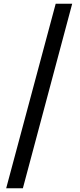

<svg xmlns="http://www.w3.org/2000/svg" viewBox="-20 -823 429 1024"><path d="M13 181 277 -803H365L102 181Z"/></svg>

Font: Noto Sans TC SemiBold
Style: Regular
Weight: 600
Designer: Ryoko NISHIZUKA  (kana, bopomofo & ideographs); Paul D. Hunt (Latin, Greek & Cyrillic); Sandoll Communications , Soo-you
Foundry: Adobe
Version: Version 2.004-H2;hotconv 1.0.118;makeotfexe 2.5.65603